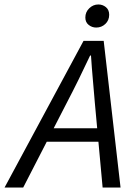

<svg xmlns="http://www.w3.org/2000/svg" viewBox="-71 -839 601 859"><path d="M-50.6 0 302.8 -656.3H392.9L468.3 0H388.1L353.5 -377Q349.4 -429.3 344.5 -482Q339.7 -534.7 336.1 -590.4H332.1Q305.8 -534.3 280.4 -482.7Q255 -431.1 226.7 -377L32.8 0ZM106.5 -204.9 121.8 -265.2H409.8L395.8 -204.9ZM359.5 -715.7Q340.5 -715.7 325.7 -727.6Q310.8 -739.4 310.8 -760.6Q310.8 -785.2 328.4 -802.1Q346 -819 368.9 -819Q388.3 -819 402.9 -807Q417.5 -794.9 417.5 -772.8Q417.5 -748.4 400.5 -732Q383.4 -715.7 359.5 -715.7Z"/></svg>

Font: Source Sans 3
Style: Italic
Weight: 200
Italic angle: -11°
Designer: Paul D. Hunt
Foundry: Adobe
Version: Version 3.046;hotconv 1.0.118;makeotfexe 2.5.65603